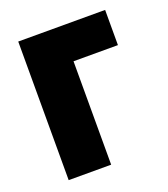

<svg xmlns="http://www.w3.org/2000/svg" viewBox="-92 -514 508 581"><g transform="rotate(-20 162.0 -223.0)"><path d="M31.7 -446.3V0H168.5V-333H311.5V-446.3Z"/></g></svg>

Font: Roboto Flex Super Cond Bold
Style: Regular
Weight: 700
Width: 3
Designer: Berlow after Robertson
Foundry: Google
Version: Version 3.000